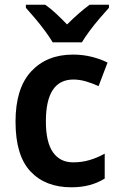

<svg xmlns="http://www.w3.org/2000/svg" viewBox="-20 -786 503 816"><path d="M283 10Q173 10 109.5 -57.5Q46 -125 46 -269Q46 -411 112.5 -482.5Q179 -554 290 -554Q332 -554 370 -544.5Q408 -535 437 -520L399 -420Q373 -432 345.5 -440Q318 -448 292 -448Q175 -448 175 -270Q175 -182 205 -139Q235 -96 291 -96Q328 -96 361.5 -106Q395 -116 425 -133V-27Q396 -9 361 0.5Q326 10 283 10ZM204 -606Q191 -628 171 -655Q151 -682 129 -708Q107 -734 90 -753V-766H172Q195 -750 218 -728.5Q241 -707 265 -682Q291 -708 314 -728Q337 -748 361 -766H443V-753Q426 -734 404 -708.5Q382 -683 361.5 -655.5Q341 -628 328 -606Z"/></svg>

Font: Noto Sans Bengali SemiCondensed SemiBold
Style: Regular
Weight: 600
Width: 4
Designer: Joana Ranito - Universal Thirst; Jelle Bosma - Monotype Design Team
Foundry: Universal Thirst ehf.
Version: Version 3.000; ttfautohint (v1.8.4.7-5d5b)